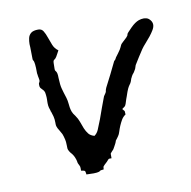

<svg xmlns="http://www.w3.org/2000/svg" viewBox="-56 -466 523 525"><g transform="rotate(-10 205.5 -203.0)"><path d="M271 -155.8Q273.9 -151.9 275.1 -150.9Q276.4 -149.9 276.6 -149.2Q276.9 -148.4 276.9 -146.7Q276.9 -145 277.3 -139.6Q270 -134.8 265.6 -127.2Q261.2 -119.6 257.8 -111.6Q254.4 -103.5 252.2 -96.2Q250 -88.9 247.1 -85Q244.6 -81.1 243.7 -80.1Q242.7 -79.1 238.8 -73.7Q237.8 -69.8 235.8 -65.9Q233.9 -62 231.9 -58.6Q229.5 -54.2 228.3 -52.2Q227.1 -50.3 226.3 -49.6Q225.6 -48.8 225.1 -48.6Q224.6 -48.3 223.6 -46.9Q221.2 -43.9 220.2 -43Q219.2 -42 218.8 -41V-28.3H215.3Q214.4 -28.3 213.1 -28.3Q211.9 -28.3 210.9 -27.8Q210 -27.3 209 -25.9Q208 -24.4 204.6 -21Q199.7 -16.6 197.5 -14.4Q195.3 -12.2 194.1 -10.7Q192.9 -9.3 192.9 -7.6Q192.9 -5.9 192.4 -2Q186 -1.5 184.3 -1Q182.6 -0.5 182.1 0Q181.6 0.5 180.2 1.5Q178.7 2.4 172.4 3.4Q168.9 3.9 164.1 3.9Q161.6 3.9 155.8 3.7Q149.9 3.4 143.6 3.4Q142.6 -5.4 141.1 -6.8Q139.6 -8.3 130.9 -9.3Q130.9 -14.2 130.9 -16.6Q130.9 -19 130.4 -20.8Q129.9 -22.5 128.9 -24.4Q127.9 -26.4 126 -30.3Q125 -32.7 124.8 -35.6Q124.5 -38.6 123.5 -41Q121.1 -48.3 118.9 -52.2Q116.7 -56.2 114.7 -58.6Q112.8 -61 111.1 -62.7Q109.4 -64.5 107.9 -67.4Q105 -72.3 104.7 -75.7Q104.5 -79.1 104.5 -83.5Q104.5 -87.9 104 -93.8Q103.5 -99.6 100.6 -109.4L98.1 -116.7Q95.2 -121.1 92.3 -127Q86.4 -136.2 85.4 -140.6Q84.5 -143.6 84.5 -147Q84.5 -147.9 84.5 -150.6Q84.5 -153.3 84 -160.2Q83.5 -167 78.6 -181.2Q78.1 -182.1 78.1 -182.6Q78.1 -183.1 77.1 -184.1V-186Q73.7 -194.8 73.2 -200.2Q72.8 -203.6 72.8 -206.5Q72.8 -208 72.8 -210.7Q72.8 -213.4 73 -218Q73.2 -222.7 72.3 -230.5Q71.8 -237.8 69.6 -241.2Q67.4 -244.6 64.9 -246.8Q62.5 -249 60.5 -251.7Q58.6 -254.4 58.6 -259.8Q58.6 -264.2 59.3 -265.4Q60.1 -266.6 60.8 -267.6Q61.5 -268.6 61.8 -271.2Q62 -273.9 60.5 -280.8Q59.6 -283.7 59.6 -285.2Q59.6 -285.6 59.6 -286.6Q59.6 -287.6 58.6 -292.5Q58.6 -310.5 57.6 -317.6Q56.6 -324.7 55.7 -326.9Q54.7 -329.1 54 -329.6Q53.2 -330.1 53.2 -335Q53.2 -351.6 52.7 -365.7Q52.2 -370.1 52.2 -374.5Q52.2 -382.8 54 -390.9Q55.7 -398.9 62 -404.3Q68.4 -409.7 82.5 -409.7Q91.8 -409.7 96.4 -402.1Q101.1 -394.5 104.7 -383.8Q108.4 -373 112.8 -362.1Q117.2 -351.1 127 -344.2Q125 -340.8 122.8 -336.4Q120.6 -332 118.2 -328.1Q114.7 -322.8 112.8 -321.8Q110.8 -320.8 109.6 -319.1Q108.4 -317.4 108.2 -312.7Q107.9 -308.1 107.9 -295.9Q107.9 -292 108.9 -290.8Q109.9 -289.6 111.1 -287.8Q112.3 -286.1 113.3 -282.2Q114.3 -278.3 114.3 -269.5Q114.7 -258.8 115.5 -252.2Q116.2 -245.6 117.7 -240Q119.1 -234.4 121.1 -228Q123 -221.7 126 -212.4Q128.4 -204.1 128.9 -197.8Q129.4 -191.4 130.4 -185.3Q131.3 -179.2 133.5 -173.1Q135.7 -167 141.6 -159.7Q147.9 -150.9 151.4 -140.9Q154.8 -130.9 158.4 -122.1Q162.1 -113.3 167.5 -106.4Q172.9 -99.6 183.6 -96.7Q187.5 -99.6 190.2 -103Q192.9 -106.4 195.1 -111.3Q197.3 -116.2 199.7 -122.8Q202.1 -129.4 206.1 -138.7Q211.4 -153.8 217 -169.2Q222.7 -184.6 228 -198.7Q232.4 -205.1 233.6 -207Q234.9 -209 235.1 -210.2Q235.4 -211.4 235.6 -213.4Q235.8 -215.3 238.3 -221.2Q247.1 -237.8 255.4 -254.6Q263.7 -271.5 272 -288.6Q275.4 -292 275.9 -292.5Q276.4 -293 278.8 -297.9Q282.7 -302.7 285.9 -307.4Q289.1 -312 292.5 -316.9Q296.4 -323.7 297.9 -327.6Q299.3 -331.5 305.7 -336.9Q313 -343.3 315.9 -346.4Q318.8 -349.6 319.6 -351.1Q320.3 -352.5 320.3 -353.3Q320.3 -354 321 -355.7Q321.8 -357.4 325 -360.8Q328.1 -364.3 335.4 -371.6Q347.2 -383.3 357.9 -387.2Q365.2 -389.6 371.6 -389.6Q374.5 -389.6 379.6 -388.4Q384.8 -387.2 389.6 -381.3Q394.5 -375.5 394.5 -368.2Q394.5 -361.8 389.9 -354Q385.3 -346.2 378.7 -337.9Q372.1 -329.6 365 -321.8Q357.9 -314 353.5 -307.6Q346.7 -297.9 340.6 -287.8Q334.5 -277.8 328.1 -267.6Q326.7 -264.2 325.9 -261Q325.2 -257.8 322.8 -254.4Q319.3 -248 317.9 -246.8Q316.4 -245.6 313.5 -240.7Q312.5 -239.7 312.3 -238.5Q312 -237.3 311 -235.8Q311 -234.4 310.1 -234.4Q307.1 -224.6 305.2 -221.7Q303.2 -218.8 301.3 -216.1Q299.3 -213.4 296.6 -207.8Q293.9 -202.1 289.1 -187.5Q287.6 -183.6 286.6 -180.7Q285.6 -177.7 284.7 -174.8Q283.2 -170.4 282.5 -168Q281.7 -165.5 280.5 -163.6Q279.3 -161.6 277.1 -160.2Q274.9 -158.7 271 -155.8Z"/></g></svg>

Font: DimaRavanNevis
Style: regular
Weight: 400
Designer: R.Balvardi
Foundry: Dima Software Group
Version: Version 1.00;May 26, 2019;FontCreator 11.5.0.2427 64-bit